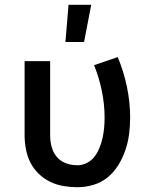

<svg xmlns="http://www.w3.org/2000/svg" viewBox="-20 -776 640 804"><path d="M304 8Q275 8 245.5 3Q216 -2 189.5 -15Q163 -28 141.5 -49Q120 -70 107 -96Q94 -122 88.5 -151.5Q83 -181 83 -210V-520H190V-210Q190 -194 192.5 -178Q195 -162 201 -147Q207 -132 217.5 -119.5Q228 -107 242 -99Q256 -91 272 -87.5Q288 -84 304 -84Q325 -84 344.5 -94Q364 -104 376.5 -121Q389 -138 397 -158Q405 -178 409.5 -198.5Q414 -219 416 -240Q418 -261 418 -283Q418 -339 406.5 -395Q395 -451 374 -503L473 -537Q498 -477 511.5 -412.5Q525 -348 525 -283Q525 -248 520.5 -214Q516 -180 505 -147.5Q494 -115 476 -85.5Q458 -56 431.5 -34Q405 -12 371.5 -2Q338 8 304 8ZM254 -600 267 -756H362L332 -600Z"/></svg>

Font: Iosevka Aile Semibold
Style: Regular
Weight: 600
Designer: Belleve Invis
Foundry: Belleve Invis
Version: Version 31.1.0; ttfautohint (v1.8.4)